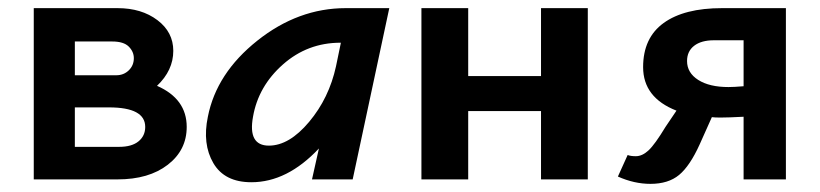

<svg xmlns="http://www.w3.org/2000/svg" viewBox="-20 -441 2015 472"><path d="M366 -230Q439 -198 439 -129Q439 -72 392.5 -36Q346 0 269 0H63V-421H269Q328 -421 367 -391.5Q406 -362 406 -316Q406 -268 366 -230ZM256 -339H164V-256H266Q284 -256 296.5 -268Q309 -280 309 -298Q309 -314 296.5 -326.5Q284 -339 256 -339ZM273 -80Q304 -80 320.5 -93.5Q337 -107 337 -129Q337 -177 248 -177H164V-80Z M830 -421H937L847 0H747L764 -76Q686 7 598 7Q532 7 504.5 -40Q477 -87 491 -154Q512 -261 612.5 -341Q713 -421 830 -421ZM641 -83Q691 -83 740 -141.5Q789 -200 806 -278L818 -336H817Q736 -336 675.5 -282.5Q615 -229 602 -154Q589 -83 641 -83Z M1310 -421H1425V0H1310V-168H1131V0H1016V-421H1131V-254H1310Z M1755 -421H1912V0H1808V-154Q1770 -152 1751 -152Q1737 -152 1730 -153L1700 -86Q1676 -33 1649.5 -11Q1623 11 1579 11Q1539 11 1499 -7L1523 -60Q1530 -57 1543 -57Q1559 -57 1574.5 -71.5Q1590 -86 1616 -129L1643 -169Q1561 -201 1561 -276Q1561 -348 1611.5 -384.5Q1662 -421 1755 -421ZM1771 -227Q1784 -227 1808 -229V-342H1735Q1704 -342 1686.5 -328.5Q1669 -315 1669 -291Q1669 -262 1696.5 -244.5Q1724 -227 1771 -227Z"/></svg>

Font: EauTest
Style: Bold Italic
Weight: 700
Italic angle: -12°
Designer: Christian Thalmann (Catharsis Fonts)
Version: Version 0.001;PS 000.001;hotconv 1.0.88;makeotf.lib2.5.64775